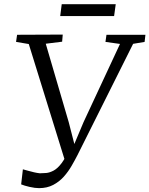

<svg xmlns="http://www.w3.org/2000/svg" viewBox="-20 -914 735 944"><path d="M172 11Q152 11 125.8 5Q99.5 -1 84 -7.5L92.5 -81.5Q106 -78 119.8 -74Q133.5 -70 147.8 -66.8Q162 -63.5 176 -62Q190 -62 207.2 -63.5Q224.5 -65 244 -75.5Q263.5 -86 283.5 -112.5Q303.5 -139 322 -189.5L303.5 -110.5L121.5 -697.5L59 -708L64 -743L288.5 -744L285.5 -709L205 -699L318 -313L354.5 -171L332 -174L391 -314L570 -698L498.5 -708L503.5 -743H695L691 -708L634.5 -698.5L361 -151.5Q348.5 -127 332.2 -98.8Q316 -70.5 293.8 -45.5Q271.5 -20.5 241.5 -4.8Q211.5 11 172 11ZM283.5 -893.5H549L541 -835H276Z"/></svg>

Font: Merriweather 48pt Light
Style: Italic
Weight: 300
Italic angle: -7.8°
Version: Version 2.101